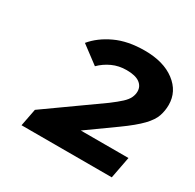

<svg xmlns="http://www.w3.org/2000/svg" viewBox="-103 -860 652 643"><g transform="rotate(30 222.5 -538.5)"><path d="M52 -327 65 -394 269 -539Q293 -557 307 -570Q321 -583 326.5 -595Q332 -607 332 -619Q332 -639 315.5 -651Q299 -663 265 -663Q235 -663 210 -651.5Q185 -640 166 -621L98 -672Q126 -706 173 -728Q220 -750 285 -750Q358 -750 401.5 -717Q445 -684 445 -632Q445 -610 438 -589Q431 -568 408 -544Q385 -520 339 -487L181 -374L161 -411H417L401 -327Z"/></g></svg>

Font: MOST Montserrat
Style: Bold Italic
Weight: 700
Italic angle: -11.3°
Designer: Julieta Ulanovsky
Foundry: Julieta Ulanovsky
Version: Version 8.000;March 11, 2024;FontCreator 15.0.0.2926 64-bit